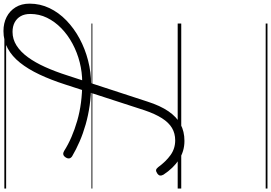

<svg xmlns="http://www.w3.org/2000/svg" viewBox="-242 -798 1525 1080"><g transform="rotate(-90 520.0 -257.5)"><path d="M268 18Q209 18 161.5 -13.5Q114 -45 78 -100Q72 -111 73 -119Q74 -127 85 -135Q97 -143 104.5 -141.5Q112 -140 120 -130Q152 -86 188.5 -60Q225 -34 271 -34Q310 -34 340.5 -52Q371 -70 395.5 -108.5Q420 -147 440 -206L585 -652Q611 -733 641.5 -797.5Q672 -862 708 -907Q744 -952 788 -976Q832 -1000 886 -1000Q930 -1000 964.5 -982.5Q999 -965 1019.5 -932Q1040 -899 1040 -853Q1040 -794 1015 -741.5Q990 -689 945.5 -646Q901 -603 843.5 -572Q786 -541 720 -524Q654 -507 586 -507Q524 -507 468 -515Q412 -523 361 -537.5Q310 -552 265 -571.5Q220 -591 181 -614Q171 -621 169.5 -630Q168 -639 175 -650Q183 -662 192 -663.5Q201 -665 211 -659Q247 -636 290 -617.5Q333 -599 381.5 -585Q430 -571 483.5 -564Q537 -557 596 -557Q654 -557 709.5 -571Q765 -585 814.5 -611.5Q864 -638 901.5 -674.5Q939 -711 960.5 -755Q982 -799 982 -849Q982 -881 969.5 -903Q957 -925 934.5 -937Q912 -949 881 -949Q840 -949 804.5 -926.5Q769 -904 739 -863Q709 -822 683.5 -765.5Q658 -709 636 -640L489 -190Q466 -118 434.5 -72Q403 -26 362 -4Q321 18 268 18ZM0 475H928V485H0ZM0 -20H928V0H0ZM0 -505H928V-500H0ZM0 -995H928V-985H0Z"/></g></svg>

Font: Playwrite CZ Guides
Style: Regular
Weight: 400
Designer: Veronika Burian, José Scaglione
Foundry: TypeTogether
Version: Version 1.003